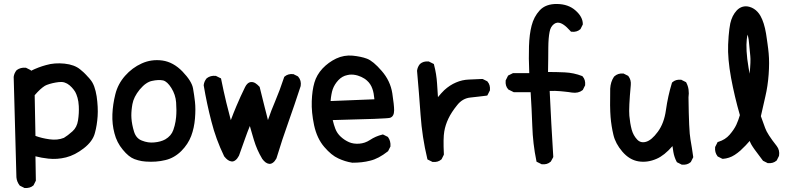

<svg xmlns="http://www.w3.org/2000/svg" viewBox="-20 -810 4040 965"><path d="M101.1 133.8 81.5 124 79.6 123 78.1 121.1Q71.3 112.3 67.4 102.3Q63.5 92.3 62.5 81.1V80.6L48.8 -422.4V-423.3V-423.8Q51.3 -442.4 63 -456.5L63.5 -457.5L64.5 -458Q73.7 -464.8 85 -467.8Q96.2 -470.7 108.4 -469.7H110.4L111.8 -468.8L131.3 -459L134.8 -457L135.7 -454.1Q173.3 -472.7 211.4 -482.9Q232.9 -489.3 256.3 -491Q279.8 -492.7 304.2 -490.2Q354.5 -484.9 383.3 -460.9Q385.7 -459 388.4 -456.5Q391.1 -454.1 393.8 -451.9Q396.5 -449.7 399.2 -447.3Q401.9 -444.8 404.3 -442.4Q406.7 -439.9 409.2 -437.5Q411.6 -435.1 414.1 -432.4Q416.5 -429.7 418.9 -427Q421.4 -424.3 423.8 -421.9Q426.3 -419.4 428.7 -416.5Q431.2 -413.6 433.1 -411.1Q445.8 -396.5 453.6 -375Q461.4 -353.5 465.8 -325.7Q469.7 -298.3 470.9 -273.4Q472.2 -248.5 470.7 -226.1Q469.2 -203.6 465.8 -182.4Q462.4 -161.1 457 -141.6Q446.3 -99.6 400.9 -64.5Q356.9 -30.3 312 -19Q267.1 -7.8 223.1 -12.7Q187.5 -16.6 158.2 -24.4L160.2 95.7V98.1L159.2 100.1L149.4 119.6L148.4 121.6L147 122.6Q138.7 129.9 127.9 132.8Q117.2 135.7 104.5 134.8H102.5ZM301.3 -117.2Q310.5 -122.6 321.3 -130.9Q332 -139.2 344.2 -149.9Q366.7 -169.9 372.1 -204.6Q377.9 -241.7 376 -276.9Q375.5 -288.6 373.8 -299.1Q372.1 -309.6 369.6 -318.8Q367.2 -328.1 363.8 -335.9Q361.3 -342.3 358.2 -347.9Q355 -353.5 350.6 -359.1Q346.2 -364.7 341.1 -370.4Q335.9 -376 329.6 -381.3Q317.9 -391.1 304.7 -395.3Q291.5 -399.4 275.9 -397.5Q242.7 -393.6 215.3 -383.3Q210.9 -381.8 205.6 -378.7Q200.2 -375.5 194.3 -370.8Q188.5 -366.2 181.9 -360.4Q175.3 -354.5 168.5 -347.2Q161.6 -339.8 154.3 -331.5L158.2 -127Q189.9 -115.2 228.5 -109.9Q268.6 -104 301.3 -117.2Z M712.4 2Q702.6 1.5 693.1 -0.2Q683.6 -2 674.3 -4.4Q665 -6.8 655.8 -10.3Q627 -21 597.2 -57.6Q582 -75.7 571.5 -96.4Q561 -117.2 555.2 -140.1Q543 -185.5 544.9 -235.8Q546.9 -285.6 559.6 -335.9Q572.3 -387.7 608.4 -428.7Q644.5 -469.7 692.4 -491.2Q740.7 -513.2 795.9 -505.9Q823.7 -502 849.1 -488Q874.5 -474.1 897.5 -450.2Q943.8 -401.9 950.2 -365.7Q956.1 -332.5 960 -297.9Q963.9 -262.7 960 -214.8Q956.1 -167 940.9 -126.5Q925.3 -85.4 891.6 -51.3Q874.5 -34.2 854.2 -22.5Q834 -10.7 811 -5.4Q765.6 5.9 712.4 2ZM810.5 -109.4Q840.8 -127 851.1 -156.7Q855 -167.5 857.7 -178.2Q860.4 -189 862.3 -199.7Q864.3 -210.4 865.2 -221.7Q868.2 -254.9 865.2 -295.4Q862.3 -334 841.3 -367.7Q820.8 -400.4 799.8 -405.8Q776.4 -410.6 743.7 -403.3Q736.3 -401.9 728.8 -398.4Q721.2 -395 713.4 -389.6Q705.6 -384.3 697.8 -376.7Q689.9 -369.1 682.1 -359.9Q651.9 -322.8 645.5 -286.6Q644 -278.8 643.1 -271.5Q642.1 -264.2 641.4 -257.1Q640.6 -250 640.4 -242.9Q640.1 -235.8 640.1 -229.2Q640.1 -222.7 640.6 -216.3Q642.6 -184.6 653.8 -147.9Q659.2 -130.9 668.9 -119.9Q678.7 -108.9 692.9 -103.5Q724.1 -90.8 755.9 -94.2Q788.1 -97.2 810.5 -109.4Z M1297.4 -12.7Q1284.2 -34.7 1273.9 -58.1Q1263.7 -81.5 1256.3 -106Q1253.4 -114.7 1251 -123.8Q1248.5 -132.8 1245.8 -141.6Q1243.2 -150.4 1240.7 -159.2Q1238.3 -168 1235.8 -176.8Q1229.5 -161.1 1223.6 -146Q1217.8 -130.9 1212.4 -115.2Q1196.8 -70.8 1181.2 -27.8L1180.7 -27.3V-26.9Q1172.9 -12.2 1164.1 -5.4Q1154.8 2.4 1144.5 1.5Q1134.3 0.5 1125.2 -5.9Q1116.2 -12.2 1107.4 -23.4L1106.9 -23.9L1106.4 -24.9Q1064.9 -110.8 1042.5 -199.7Q1019.5 -288.1 1003.9 -380.4V-381.8V-382.8Q1006.3 -401.4 1018.1 -415.5L1018.6 -416.5L1019.5 -417Q1038.1 -431.2 1063.5 -428.7H1065.4L1066.9 -427.7L1086.4 -418L1090.8 -416L1091.8 -411.1Q1103.5 -352.5 1117.7 -293.5Q1128.9 -249.5 1140.1 -206.1Q1153.3 -241.7 1168 -276.4Q1188.5 -325.2 1211.9 -372.6Q1214.4 -377.9 1217.5 -382.1Q1220.7 -386.2 1224.1 -389.6Q1232.9 -397.5 1243.4 -397.7Q1253.9 -397.9 1263.7 -391.8Q1273.4 -385.7 1283.7 -374.5L1285.2 -373L1285.6 -370.6Q1297.4 -321.8 1310.1 -272Q1314.5 -255.9 1318.6 -239Q1322.8 -222.2 1326.7 -206.5Q1343.8 -256.8 1362.3 -299.3Q1374 -327.1 1385.5 -357.7Q1397 -388.2 1407.7 -420.9L1408.7 -423.8L1410.6 -425.3Q1427.2 -439.9 1453.1 -437.5H1455.1L1456.5 -436.5L1476.1 -426.8L1477.5 -425.8L1479 -424.3Q1495.6 -405.3 1491.2 -377.4L1490.7 -376.5V-376Q1475.1 -328.1 1459.7 -283Q1444.3 -237.8 1429.2 -195.3Q1398.9 -111.3 1369.6 -14.6L1369.1 -13.7L1368.7 -12.7Q1360.8 1.5 1351.6 7.8Q1342.3 14.6 1332.5 13.4Q1322.8 12.2 1314.2 5.6Q1305.7 -1 1297.9 -11.7L1297.4 -12.2Z M1750.5 7.8Q1731.9 4.9 1714.6 -0.5Q1697.3 -5.9 1680.7 -13.7Q1663.1 -21.5 1645.5 -35.9Q1627.9 -50.3 1609.9 -71.3Q1573.2 -113.8 1558.6 -180.7Q1544.9 -246.1 1546.9 -301Q1548.8 -356 1560.1 -394.5Q1571.3 -433.6 1601.1 -465.8Q1630.9 -497.1 1669.4 -515.6Q1709 -534.2 1752.4 -530.3Q1762.7 -529.3 1772.5 -527.8Q1782.2 -526.4 1791.3 -524.4Q1800.3 -522.5 1808.3 -520.3Q1816.4 -518.1 1824.2 -515.1Q1855.5 -503.4 1898.4 -453.6Q1941.9 -403.8 1951.7 -341.3Q1960.9 -281.2 1960.9 -255.9Q1960.9 -224.1 1939.9 -217.8Q1924.8 -212.9 1652.3 -206.5Q1657.7 -182.6 1665.5 -162.6Q1674.3 -139.6 1692.9 -122.6Q1702.6 -113.8 1713.1 -106.9Q1723.6 -100.1 1734.9 -95.2Q1756.8 -85.9 1785.6 -87.9Q1799.8 -88.9 1813.2 -93.5Q1826.7 -98.1 1839.4 -106.4Q1868.2 -125.5 1900.9 -133.3L1904.3 -134.3L1907.7 -132.8L1927.2 -123L1929.2 -122.1L1930.7 -120.1Q1937.5 -110.8 1940.4 -99.4Q1943.4 -87.9 1942.4 -75.2V-73.2L1941.4 -71.8L1931.6 -52.2L1930.7 -50.3L1928.7 -48.8Q1905.8 -30.8 1883.5 -19Q1861.3 -7.3 1840.3 -2.4Q1819.8 2.9 1797.6 5.4Q1775.4 7.8 1752 7.8H1751ZM1861.8 -311Q1860.4 -327.1 1857.9 -340.1Q1855.5 -353 1851.6 -363.8Q1843.3 -388.2 1824.7 -404.8Q1818.4 -410.6 1811 -415.3Q1803.7 -419.9 1795.7 -423.6Q1787.6 -427.2 1778.3 -430.2Q1772.9 -431.6 1767.6 -432.9Q1762.2 -434.1 1756.8 -434.6Q1751.5 -435.1 1746.3 -435.1Q1741.2 -435.1 1736.1 -434.6Q1731 -434.1 1725.6 -432.6Q1700.2 -427.7 1680.7 -407.2Q1661.1 -386.2 1652.3 -361.3Q1650.4 -355.5 1648.7 -349.1Q1647 -342.8 1645.8 -335.2Q1644.5 -327.6 1643.3 -319.6Q1642.1 -311.5 1641.6 -302.2Z M2151.9 2.9 2132.3 -6.8 2128.4 -8.8 2127.4 -13.2Q2101.6 -120.6 2093.8 -232.9Q2085.9 -343.8 2076.2 -453.1V-454.1V-455.1Q2078.6 -473.6 2090.3 -487.8L2090.8 -488.3L2091.3 -488.8Q2107.9 -503.4 2133.8 -501H2135.7L2137.2 -500L2156.7 -490.2L2160.6 -488.3L2161.6 -483.9Q2173.8 -438 2176.8 -389.2Q2177.7 -372.6 2179 -355.5Q2180.2 -338.4 2181.2 -321.8Q2189 -331.5 2196.8 -340.1Q2204.6 -348.6 2212.9 -356.9Q2240.7 -382.3 2272 -395.5Q2303.7 -409.2 2337.4 -410.2Q2369.6 -411.1 2402.8 -413.1H2405.3L2407.7 -412.1L2427.2 -402.3L2429.2 -401.4L2430.2 -399.9Q2444.8 -383.3 2442.4 -357.4V-355.5L2441.4 -354L2431.6 -334.5L2429.2 -330.1L2424.3 -329.1Q2405.8 -326.7 2386 -324.5Q2366.2 -322.3 2344.2 -319.8Q2304.7 -315.9 2277.8 -281.7Q2248.5 -245.6 2233.4 -213.4Q2218.3 -181.6 2212.9 -148.9Q2207 -115.7 2210.9 -35.6V-33.2L2210 -30.8L2200.2 -11.2L2199.2 -9.3L2197.8 -8.3Q2181.2 6.3 2155.3 3.9H2153.3Z M2700.7 14.6 2681.2 4.9 2676.8 2.9 2675.8 -2Q2658.2 -86.9 2655.3 -177.7Q2652.3 -263.2 2647 -346.7H2564.5H2562L2560.1 -347.7L2536.6 -359.4L2534.7 -360.4L2533.7 -361.8Q2519 -378.4 2521.5 -404.3V-406.2L2522.5 -407.7L2532.2 -427.2L2533.7 -430.2L2536.6 -431.6L2556.2 -441.4L2558.1 -442.4H2560.5H2640.1Q2636.7 -520.5 2638.7 -577.1Q2640.6 -638.2 2651.9 -681.2Q2663.1 -725.6 2692.4 -757.8Q2723.1 -791 2780.3 -790Q2836.9 -789.1 2872.6 -757.3Q2909.2 -725.1 2909.2 -689.5V-687L2908.2 -685.1L2898.4 -665.5L2897.5 -663.6L2896 -662.6Q2879.4 -647.9 2853.5 -650.4L2849.6 -650.9L2847.2 -653.8Q2837.9 -664.1 2829.1 -672.4Q2820.3 -680.7 2812.5 -685.8Q2804.7 -690.9 2798.3 -693.4Q2779.8 -700.7 2764.2 -689Q2755.9 -682.6 2750.2 -672.9Q2744.6 -663.1 2742.2 -649.4Q2736.3 -620.1 2735.8 -570.8Q2735.8 -547.4 2735.4 -516.4Q2734.9 -485.4 2734.4 -448.2Q2777.3 -448.2 2817.9 -446.3Q2840.8 -445.3 2862.8 -440.7Q2884.8 -436 2904.8 -428.2L2907.2 -427.2L2908.7 -425.3Q2923.3 -408.7 2920.9 -382.8V-380.9L2919.9 -379.4L2910.2 -359.9L2909.2 -357.9L2907.2 -356.4Q2886.7 -340.3 2855 -344.7Q2846.2 -346.2 2836.7 -347.4Q2827.1 -348.6 2817.1 -349.6Q2807.1 -350.6 2796.9 -351.6Q2771 -354 2742.7 -353Q2746.6 -266.6 2751 -188.5Q2755.9 -106 2760.7 -23.9V-21L2759.8 -18.6L2749 1L2748 2.4L2746.6 3.4Q2730 18.1 2704.1 15.6H2702.1Z M3404.8 16.6 3385.3 6.8 3382.3 5.4 3380.9 2.9Q3368.7 -20 3364.3 -46.4Q3362.3 -60.5 3359.9 -75.7Q3318.8 -28.3 3279.8 -11.7Q3233.9 8.3 3189 1Q3143.6 -6.3 3107.9 -47.9Q3073.2 -88.4 3063 -132.3Q3052.7 -175.3 3048.8 -221.7Q3044.9 -268.1 3046.9 -364.7Q3048.8 -398.9 3065.9 -424.3L3066.9 -425.3L3067.9 -426.3Q3086.4 -442.9 3112.3 -440.4H3114.3L3115.7 -439.5L3135.3 -429.7L3137.2 -428.7L3138.7 -426.8Q3152.8 -408.2 3150.4 -382.8Q3139.6 -266.6 3143.1 -228.5Q3146.5 -190.4 3154.8 -158.7Q3163.1 -128.9 3182.6 -108.4Q3200.2 -89.8 3226.6 -97.2Q3254.9 -105 3286.1 -147.5Q3317.9 -190.4 3327.1 -257.3Q3336.9 -327.1 3356.9 -392.6L3357.9 -395L3359.9 -397Q3376.5 -411.6 3402.3 -409.2H3404.3L3405.8 -408.2L3425.3 -398.4L3428.2 -397L3429.7 -394Q3438 -378.4 3440.7 -359.6Q3443.4 -340.8 3440.4 -320.8Q3441.4 -236.8 3443.8 -183.6Q3446.3 -130.4 3450.2 -109.9Q3458 -65.9 3463.9 -22.9L3464.4 -20L3462.9 -17.1L3453.1 2.4L3452.1 4.4L3450.7 5.4Q3434.1 20 3408.2 17.6H3406.2Z M3836.4 8.8 3816.9 -1 3814.9 -2 3813.5 -3.9Q3793.9 -31.2 3773.4 -57.6Q3770.5 -61.5 3767.6 -65.9Q3764.6 -70.3 3761.7 -74.7Q3758.8 -79.1 3756.3 -83.5Q3753.9 -87.9 3751.7 -92.5Q3749.5 -97.2 3748 -101.6Q3730.5 -80.6 3701.2 -53.2Q3693.8 -46.9 3686.8 -41.5Q3679.7 -36.1 3672.6 -31.5Q3665.5 -26.9 3658.2 -23.4Q3650.9 -20 3643.6 -17.6Q3636.2 -15.1 3628.7 -13.7Q3621.1 -12.2 3613.8 -11.7H3611.3L3608.9 -12.7L3589.4 -22.5L3587.4 -23.4L3585.9 -25.4Q3571.8 -43.9 3574.2 -69.3V-71.3L3575.2 -72.8L3585 -92.3L3586.9 -96.2L3590.8 -97.2Q3625.5 -107.9 3647 -132.8Q3669.4 -158.7 3680.7 -182.6Q3691.4 -206.1 3698.7 -231.4Q3671.9 -324.2 3654.3 -418.9Q3636.7 -516.1 3639.6 -585.9Q3640.6 -608.9 3642.1 -628.4Q3643.6 -647.9 3645.8 -664.1Q3647.9 -680.2 3650.4 -692.4Q3654.8 -711.9 3662.8 -728.3Q3670.9 -744.6 3683.1 -757.8Q3696.3 -771.5 3712.6 -776.1Q3729 -780.8 3747.6 -775.4Q3759.3 -772 3769.3 -765.6Q3779.3 -759.3 3787.6 -750.2Q3795.9 -741.2 3802.2 -730Q3820.8 -696.8 3830.1 -641.6Q3832 -628.4 3834 -615.5Q3835.9 -602.5 3837.6 -590.1Q3839.4 -577.6 3840.8 -565.7Q3842.3 -553.7 3843.3 -542.5Q3847.7 -496.1 3843.3 -436.3Q3838.9 -376.5 3826.7 -325.2L3804.2 -226.1Q3809.6 -211.4 3814.9 -196.3Q3820.3 -181.2 3825.7 -166.5Q3835.9 -136.7 3883.8 -76.2Q3899.9 -55.2 3895.5 -27.8L3895 -26.4L3894.5 -24.9L3884.8 -5.4L3883.8 -3.4L3882.3 -2.4Q3865.7 12.2 3839.8 9.8H3837.9ZM3747.6 -439.5Q3753.9 -503.9 3751 -528.8Q3747.1 -562.5 3744.6 -594.2Q3744.1 -603 3742.9 -610.8Q3741.7 -618.7 3740.2 -625Q3738.8 -631.3 3737.3 -636.2Q3735.8 -630.9 3735.1 -625.2Q3734.4 -619.6 3733.4 -612.8Q3730.5 -588.4 3732.4 -552.2Q3734.4 -515.6 3742.2 -470.2Q3744.6 -455.1 3747.6 -439.5Z"/></svg>

Font: NaikaiFont
Style: Bold
Weight: 700
Version: Version 1.89